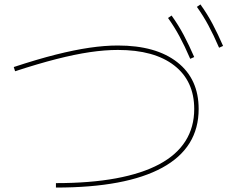

<svg xmlns="http://www.w3.org/2000/svg" viewBox="-20 -865 1040 865"><path d="M837 -600Q812 -658 788.5 -701.5Q765 -745 737 -784L753 -795Q784 -752 808 -706.5Q832 -661 855 -608ZM967 -650Q942 -708 918.5 -751.5Q895 -795 867 -834L883 -845Q914 -802 938 -756.5Q962 -711 985 -658ZM232 -40Q386 -40 502.5 -61.5Q619 -83 697.5 -125Q776 -167 815.5 -229.5Q855 -292 855 -374Q855 -500 765 -570Q675 -640 511 -640Q452 -640 384.5 -630Q317 -620 234.5 -599Q152 -578 48 -544L42 -563Q148 -598 231.5 -619Q315 -640 383.5 -650Q452 -660 511 -660Q683 -660 779 -584.5Q875 -509 875 -374Q875 -199 711 -109.5Q547 -20 232 -20Z"/></svg>

Font: M PLUS 2 Thin
Style: Regular
Weight: 100
Designer: Coji Morishita
Foundry: UNDERFOREST DESIGN
Version: Version 1.001